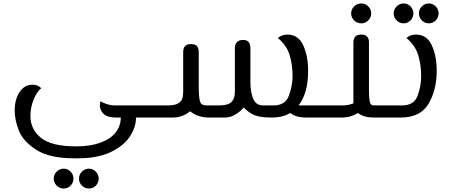

<svg xmlns="http://www.w3.org/2000/svg" viewBox="-20 -680 2612 1111"><path d="M65 -40Q65 -105 93.5 -147.5Q122 -190 168 -190Q186 -190 199.5 -183.5Q213 -177 218 -169Q192 -148 174 -102.5Q156 -57 156 -10Q156 69 217.5 118Q279 167 421 167Q503 167 561.5 145.5Q620 124 649.5 86Q679 48 679 0H650Q602 0 580 -20.5Q558 -41 558 -70Q558 -85 562 -94Q575 -85 598.5 -77.5Q622 -70 649 -70H912V0H767Q767 56 731.5 110Q696 164 620.5 200Q545 236 431 236H409Q266 236 189.5 186.5Q113 137 89 75.5Q65 14 65 -40ZM291 354Q291 330 308 313Q325 296 348 296Q372 296 388.5 313Q405 330 405 354Q405 377 388.5 394Q372 411 348 411Q325 411 308 394Q291 377 291 354ZM437 354Q437 330 454 313Q471 296 494 296Q518 296 534.5 313Q551 330 551 354Q551 377 534.5 394Q518 411 494 411Q471 411 454 394Q437 377 437 354Z M1911 -70V0H1753Q1720 0 1698.5 -6.5Q1677 -13 1659 -26Q1615 0 1556 0H1545Q1490 0 1456 -12.5Q1422 -25 1390 -58Q1370 -34 1341.5 -17Q1313 0 1283 0H1189Q1125 0 1080 -36Q1036 0 981 0H912V-70H950Q990 -70 1009.5 -81Q1029 -92 1034.5 -108.5Q1040 -125 1040 -151V-379Q1040 -425 1085 -425Q1107 -425 1118.5 -414.5Q1130 -404 1130 -379V-177Q1130 -119 1137 -94.5Q1144 -70 1172 -70H1248Q1299 -70 1319 -89.5Q1339 -109 1339 -145V-402Q1339 -424 1351.5 -436.5Q1364 -449 1387 -449Q1429 -449 1429 -402V-201Q1429 -150 1444.5 -110Q1460 -70 1502 -70H1563Q1632 -70 1652.5 -128.5Q1673 -187 1673 -240Q1673 -303 1656.5 -359.5Q1640 -416 1588 -460Q1610 -480 1643 -480Q1706 -480 1734.5 -418Q1763 -356 1763 -270Q1763 -142 1708 -70Z M2240 -70V0H2145Q2112 0 2090.5 -6.5Q2069 -13 2051 -26Q2015 -3 1968 0H1911V-70H1968Q1998 -71 2025 -82V-434Q2025 -480 2070 -480Q2115 -480 2115 -435V-152Q2115 -116 2119.5 -93Q2124 -70 2141 -70ZM2012 -602Q2012 -626 2029 -643Q2046 -660 2071 -660Q2094 -660 2111 -643Q2128 -626 2128 -602Q2128 -579 2111 -562Q2094 -545 2071 -545Q2046 -545 2029 -562Q2012 -579 2012 -602Z M2240 -70H2307Q2376 -70 2396.5 -126Q2417 -182 2417 -240Q2417 -303 2400.5 -359.5Q2384 -416 2332 -460Q2354 -480 2387 -480Q2450 -480 2478.5 -418Q2507 -356 2507 -270Q2507 -160 2460 -80Q2413 0 2300 0H2240ZM2258 -602Q2258 -626 2275 -643Q2292 -660 2315 -660Q2339 -660 2355.5 -643Q2372 -626 2372 -602Q2372 -579 2355.5 -562Q2339 -545 2315 -545Q2292 -545 2275 -562Q2258 -579 2258 -602ZM2404 -602Q2404 -626 2421 -643Q2438 -660 2461 -660Q2485 -660 2501.5 -643Q2518 -626 2518 -602Q2518 -579 2501.5 -562Q2485 -545 2461 -545Q2438 -545 2421 -562Q2404 -579 2404 -602Z"/></svg>

Font: El Messiri
Style: Regular
Weight: 400
Designer: Mohamed Gaber
Foundry: Kief Type Foundry
Version: Version 2.006